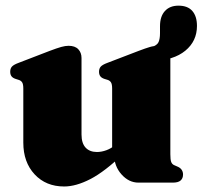

<svg xmlns="http://www.w3.org/2000/svg" viewBox="-20 -662 734 696"><path d="M694 -568Q694 -513 651.8 -478.2Q609.5 -443.5 534 -441Q524 -440.5 512.5 -443.8Q501 -447 498 -459Q495.5 -468.5 501 -476.2Q506.5 -484 528 -490.5Q549.5 -497.5 554.8 -509.5Q560 -521.5 560 -541.5V-567Q560 -602.5 577.8 -622Q595.5 -641.5 627 -641.5Q660.5 -641.5 677.2 -622.2Q694 -603 694 -568ZM394 -100V-108.5H386.5V-341Q386.5 -357 382.2 -363.5Q378 -370 370 -372.5L358.5 -376Q348 -379.5 343.5 -385.8Q339 -392 339 -402Q339 -413.5 345.2 -420.5Q351.5 -427.5 369 -434L482.5 -477.5Q507.5 -487 522.8 -491.5Q538 -496 553 -496Q575 -496 586.2 -483.5Q597.5 -471 597.5 -452V-103Q597.5 -83.5 600.5 -75.2Q603.5 -67 611 -63.5L622.5 -58.5Q633.5 -54 638.5 -46.5Q643.5 -39 643.5 -29.5Q643.5 -15.5 634.8 -7.8Q626 0 606.5 0H482Q447 0 420.5 -29.8Q394 -59.5 394 -100ZM64.5 -145V-341Q64.5 -357 60.2 -363.5Q56 -370 47.5 -372.5L36.5 -376Q26 -379.5 21.5 -385.8Q17 -392 17 -402Q17 -413.5 23.2 -420.5Q29.5 -427.5 47 -434L160 -477.5Q186.5 -487.5 201.8 -491.8Q217 -496 228.5 -496Q252 -496 263.8 -483.5Q275.5 -471 275.5 -452V-174.5Q275.5 -143 290.2 -127Q305 -111 331.5 -111Q348 -111 365.8 -117.5Q383.5 -124 397.5 -136.5L415 -152L444.5 -120.5L429.5 -106.5Q359.5 -39.5 307.5 -12.8Q255.5 14 212.5 14Q146.5 14 105.5 -30Q64.5 -74 64.5 -145Z"/></svg>

Font: Fraunces Black
Style: Regular
Weight: 900
Version: Version 1.000;[b76b70a41]